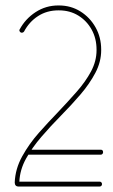

<svg xmlns="http://www.w3.org/2000/svg" viewBox="-20 -684 416 704"><path d="M345 -18Q349 -18 351.5 -15.5Q354 -13 354 -9Q354 -5 351.5 -2.5Q349 0 345 0H49Q41 0 37.5 -4Q34 -8 34 -15Q36 -65 61.5 -111Q87 -157 122.5 -197Q158 -237 190 -270Q229 -311 261.5 -348Q294 -385 314 -422.5Q334 -460 334 -500V-502Q334 -543 316 -575.5Q298 -608 267 -627Q236 -646 196 -646H194Q152 -646 119.5 -625Q87 -604 68 -568Q65 -564 60 -564Q56 -564 53.5 -567Q51 -570 51 -573Q51 -575 52 -576Q73 -615 110.5 -639.5Q148 -664 194 -664H196Q240 -664 275 -642Q310 -620 330.5 -583.5Q351 -547 351 -502V-500Q351 -457 329.5 -416.5Q308 -376 275 -337.5Q242 -299 204 -260.5Q166 -222 132 -182.5Q98 -143 75.5 -102.5Q53 -62 51 -18ZM350 -135Q354 -135 356 -132.5Q358 -130 358 -126Q358 -123 356 -120Q354 -117 350 -117H83Q79 -117 76.5 -120Q74 -123 74 -126Q74 -130 76.5 -132.5Q79 -135 83 -135Z"/></svg>

Font: Libertine-Super Thin
Style: Regular
Weight: 100
Designer: Bastien Sozeau
Foundry: NBR — Bastien Sozeau
Version: Version 2.003;gftools[0.9.33]